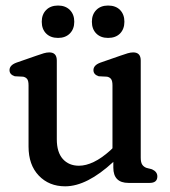

<svg xmlns="http://www.w3.org/2000/svg" viewBox="-20 -644 599 676"><path d="M80.5 -128V-343.5Q80.5 -359 75.8 -365.5Q71 -372 61.5 -374L32 -375.5Q13.5 -381.5 13.5 -397Q13.5 -414.5 38 -423.5L108.5 -448Q124 -453.5 134.2 -456.5Q144.5 -459.5 153.5 -459.5Q180 -459.5 180 -431V-153.5Q180 -108 201.2 -84.2Q222.5 -60.5 258 -60.5Q282.5 -60.5 310.2 -73.8Q338 -87 369.5 -115.5L376 -122V-343.5Q376 -359 371.2 -365.5Q366.5 -372 357 -374L327.5 -375.5Q309 -381.5 309 -397Q309 -414.5 333.5 -423.5L404 -448Q419.5 -453.5 429.8 -456.5Q440 -459.5 449 -459.5Q475.5 -459.5 475.5 -431V-89Q475.5 -72 481 -64Q486.5 -56 497 -52.5L515 -48Q534 -39.5 534 -23Q534 0 507 0H432.5Q379 0 379 -54V-74Q286 12 209.5 12Q152.5 12 116.5 -25.8Q80.5 -63.5 80.5 -128ZM184.5 -510.5Q158 -510.5 142.5 -526Q127 -541.5 127 -567.5Q127 -593 142.5 -608.8Q158 -624.5 184.5 -624.5Q210.5 -624.5 226 -608.8Q241.5 -593 241.5 -567.5Q241.5 -542 226 -526.2Q210.5 -510.5 184.5 -510.5ZM360.5 -510.5Q334.5 -510.5 319 -526Q303.5 -541.5 303.5 -567.5Q303.5 -593 319 -608.8Q334.5 -624.5 360.5 -624.5Q387.5 -624.5 402.8 -608.8Q418 -593 418 -567.5Q418 -542 402.8 -526.2Q387.5 -510.5 360.5 -510.5Z"/></svg>

Font: Fraunces 72pt S100
Style: Regular
Weight: 400
Version: Version 1.000; ttfautohint (v1.8.3)